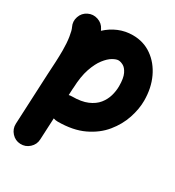

<svg xmlns="http://www.w3.org/2000/svg" viewBox="-204 -692 1011 1107"><g transform="rotate(30 302.0 -138.5)"><path d="M102.5 294.9Q68.4 293.5 44.9 267.6Q21.5 241.7 22.9 207.5L38.6 -128.4Q41.5 -176.3 43.5 -217.5Q45.4 -258.8 45.4 -294.4Q45.4 -342.3 39.3 -381.6Q33.2 -420.9 24.9 -437Q9.8 -467.8 21 -500.7Q32.2 -533.7 63 -548.8Q93.8 -564 127 -553Q160.2 -542 175.3 -511.2Q177.7 -506.8 179.7 -502Q215.8 -535.6 259.8 -554Q303.7 -572.3 353 -572.3Q424.8 -572.3 479.7 -533.4Q534.7 -494.6 565.9 -428Q597.2 -361.3 597.2 -277.3Q597.2 -221.7 576.9 -160.4Q556.6 -99.1 512.7 -45.2Q468.8 8.8 397.7 42.5Q326.7 76.2 225.1 76.2Q210.4 76.2 196.8 71.3L189.9 215.3Q188.5 249.5 162.8 272.9Q137.2 296.4 102.5 294.9ZM205.6 -118.7 204.1 -88.4Q214.4 -90.8 225.1 -90.8Q286.6 -90.8 326.7 -107.9Q366.7 -125 389.2 -152.8Q411.6 -180.7 420.9 -213.4Q430.2 -246.1 430.2 -277.3Q430.2 -331.1 416.7 -358.6Q403.3 -386.2 385.3 -395.8Q367.2 -405.3 353 -405.3Q338.4 -405.3 315.4 -392.1Q292.5 -378.9 268.8 -348.4Q245.1 -317.9 227.5 -266.6Q210 -215.3 207 -138.7Q207 -134.3 206.1 -129.9Q206.1 -123.5 205.6 -118.7Z"/></g></svg>

Font: Mikhak-DS1-FD Black
Style: Regular
Weight: 900
Designer: Amin Abedi
Version: Version 3.2